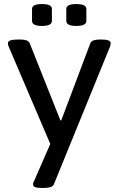

<svg xmlns="http://www.w3.org/2000/svg" viewBox="-20 -720 584 947"><path d="M184 207Q143 207 143 190Q143 188 143.5 184.5Q144 181 148 173L228 -10L22 -492Q21 -495 20 -499Q19 -503 19 -507Q19 -525 67 -525H82Q99 -525 110.5 -521Q122 -517 126 -508L278 -126H282L426 -508Q430 -517 442 -521Q454 -525 471 -525H482Q526 -525 526 -507Q526 -500 523 -491L247 186Q243 198 230 202.5Q217 207 198 207ZM356 -592Q307 -592 307 -617V-676Q307 -700 356 -700Q406 -700 406 -676V-617Q406 -592 356 -592ZM187 -592Q138 -592 138 -617V-676Q138 -700 187 -700Q236 -700 236 -676V-617Q236 -592 187 -592Z"/></svg>

Font: Asap Semi Expanded Medium
Style: Regular
Weight: 500
Width: 6
Designer: Pablo Cosgaya
Foundry: Omnibus-Type
Version: Version 3.001; ttfautohint (v1.8.4.7-5d5b)